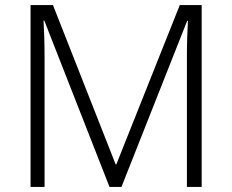

<svg xmlns="http://www.w3.org/2000/svg" viewBox="-20 -734 912 754"><path d="M410 0H457L715 -652H718C716 -614 714 -565 714 -521V0H772V-714H686L437 -89H434L188 -714H100V0H155V-515C155 -568 153 -616 151 -653H154Z"/></svg>

Font: Noto Sans Ethiopic Light
Style: Regular
Weight: 300
Designer: Monotype Design Team
Foundry: Monotype Imaging Inc.
Version: Version 2.102